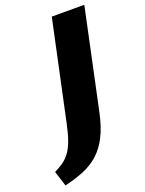

<svg xmlns="http://www.w3.org/2000/svg" viewBox="-237 -735 779 1032"><g transform="rotate(-20 152.5 -219.0)"><path d="M73 -92 194 -658H380L259 -89Q242 -8 214.5 45.5Q187 99 149 132.5Q111 166 62 186Q13 206 -47 220L-75 133Q-46 119 -23.5 103Q-1 87 16.5 63Q34 39 47.5 2Q61 -35 73 -92Z"/></g></svg>

Font: Ysabeau Office Black
Style: Italic
Weight: 900
Italic angle: -12°
Designer: Christian Thalmann (Catharsis Fonts)
Version: Version 2.001;gftools[0.9.30]; featfreeze: tnum,lnum,ss02